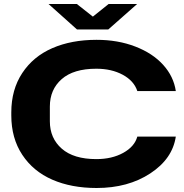

<svg xmlns="http://www.w3.org/2000/svg" viewBox="-20 -940 928 970"><path d="M369.1 -791 225.1 -919.9H368.2L449.2 -856L528.8 -919.9H672.9L526.9 -791ZM467.8 9.8Q340.8 9.8 244.4 -32.2Q147.9 -74.2 92.5 -158Q37.1 -241.7 37.1 -356.9V-372.1Q37.1 -487.3 92.5 -571Q147.9 -654.8 244.4 -696.8Q340.8 -738.8 467.8 -738.8Q575.7 -738.8 663.6 -704.8Q751.5 -670.9 804.4 -612.3Q857.4 -553.7 868.2 -480H673.8Q656.7 -531.7 600.1 -562.3Q543.5 -592.8 466.8 -592.8Q351.6 -592.8 291.7 -540.3Q231.9 -487.8 231.9 -401.9V-327.1Q231.9 -241.7 292 -189Q352.1 -136.2 466.8 -136.2Q545.4 -136.2 602.5 -167.7Q659.7 -199.2 673.8 -250H868.2Q851.6 -137.7 739.3 -64Q627 9.8 467.8 9.8Z"/></svg>

Font: Hubot Sans Expanded
Style: Bold
Weight: 700
Width: 7
Designer: Deni Anggara
Foundry: GitHub
Version: Version 1.001;gftools[0.9.31]